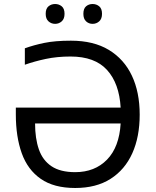

<svg xmlns="http://www.w3.org/2000/svg" viewBox="-20 -928 779 958"><path d="M332 -646Q265 -646 208.5 -634Q152 -622 104 -605V-687Q148 -703 201.5 -714Q255 -725 334 -725Q447 -725 523 -679Q599 -633 638 -550.5Q677 -468 677 -356Q677 -245 640 -163Q603 -81 531.5 -35.5Q460 10 355 10Q249 10 183.5 -35.5Q118 -81 88.5 -163.5Q59 -246 59 -357V-391H582Q575 -512 514 -579Q453 -646 332 -646ZM355 -69Q453 -69 514 -131.5Q575 -194 582 -312H155Q155 -237 174 -182.5Q193 -128 237 -98.5Q281 -69 355 -69ZM208 -859Q208 -885 222 -896.5Q236 -908 255 -908Q274 -908 288 -896.5Q302 -885 302 -859Q302 -834 288 -821.5Q274 -809 255 -809Q236 -809 222 -821.5Q208 -834 208 -859ZM396 -859Q396 -885 409.5 -896.5Q423 -908 442 -908Q461 -908 475 -896.5Q489 -885 489 -859Q489 -834 475 -821.5Q461 -809 442 -809Q423 -809 409.5 -821.5Q396 -834 396 -859Z"/></svg>

Font: Go Noto Kurrent-Regular
Style: Regular
Weight: 400
Designer: Monotype Design Team
Foundry: Monotype Imaging Inc.
Version: Version 2.012; ttfautohint (v1.8.4.7-5d5b)